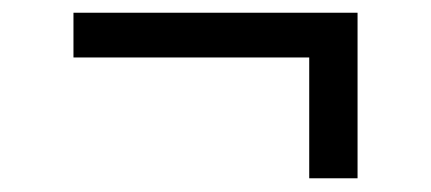

<svg xmlns="http://www.w3.org/2000/svg" viewBox="-20 -428 660 294"><path d="M92.5 -340H453.5V-155H527.5V-408.5H92.5Z"/></svg>

Font: Monaspace Neon Light
Style: Regular
Weight: 300
Designer: Riley Cran & the Lettermatic Team
Foundry: Lettermatic
Version: Version 1.200 (Monaspace Neon)